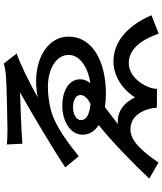

<svg xmlns="http://www.w3.org/2000/svg" viewBox="60 -884 879 1040"><g transform="rotate(-90 500.0 -364.5)"><path d="M237 -767 241 -683C305 -689 481 -695 519 -696C409 -634 213 -518 113 -451L173 -378C251 -441 316 -485 371 -510C422 -534 493 -545 550 -545C645 -545 722 -500 722 -433C722 -372 656 -328 569 -315C582 -331 590 -350 590 -370C590 -427 535 -467 445 -467C366 -467 290 -425 290 -358C290 -321 309 -291 342 -270C254 -200 134 -83 52 4L139 54C193 -24 251 -98 319 -98C370 -98 410 -65 429 1C433 15 435 29 436 45L538 46C538 34 542 15 547 3C571 -61 622 -107 678 -107C745 -107 800 -53 837 55L937 16C886 -103 801 -190 687 -190C609 -190 536 -143 492 -73C461 -138 410 -172 347 -166L439 -236C462 -233 487 -231 514 -231C675 -231 821 -296 821 -434C821 -536 720 -607 584 -609C555 -609 523 -606 492 -600C565 -642 678 -698 730 -714L675 -784C662 -780 634 -774 606 -772C557 -768 343 -764 314 -764C289 -764 253 -766 237 -767ZM456 -314C391 -321 369 -340 369 -366C369 -395 407 -409 438 -409C476 -409 505 -394 505 -369C505 -350 489 -330 456 -314Z"/></g></svg>

Font: Noto Sans CJK SC Medium
Style: Regular
Weight: 500
Designer: Ryoko NISHIZUKA 西塚涼子 (kana, bopomofo & ideographs); Paul D. Hunt (Latin, Greek & Cyrillic); Sandoll Communications 산돌커뮤니
Foundry: Adobe
Version: Version 2.004;hotconv 1.0.118;makeotfexe 2.5.65603